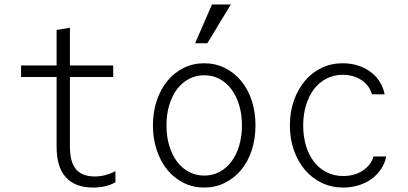

<svg xmlns="http://www.w3.org/2000/svg" viewBox="-20 -835 1840 865"><path d="M295 -173V-488H490V-540H295V-710L235 -700V-540H75V-488H235V-173Q235 -82 277 -36Q319 10 400 10Q429 10 454.5 4Q480 -2 500 -14V-64Q477 -52 454 -46Q431 -40 407 -40Q350 -40 322.5 -72.5Q295 -105 295 -173Z M900 10Q950 10 992.5 -11Q1035 -32 1066 -69Q1097 -106 1114 -157.5Q1131 -209 1131 -270Q1131 -331 1114 -382.5Q1097 -434 1066 -471Q1035 -508 992.5 -529Q950 -550 900 -550Q850 -550 807.5 -529Q765 -508 734.5 -471Q704 -434 686.5 -382.5Q669 -331 669 -270Q669 -209 686.5 -157.5Q704 -106 734.5 -69Q765 -32 807.5 -11Q850 10 900 10ZM900 -44Q863 -44 831.5 -60.5Q800 -77 777.5 -107Q755 -137 742.5 -178.5Q730 -220 730 -270Q730 -320 742.5 -361.5Q755 -403 777.5 -433Q800 -463 831.5 -479.5Q863 -496 900 -496Q938 -496 969 -479.5Q1000 -463 1022.5 -433Q1045 -403 1057.5 -361.5Q1070 -320 1070 -270Q1070 -220 1057.5 -178.5Q1045 -137 1022.5 -107Q1000 -77 969 -60.5Q938 -44 900 -44ZM1020 -815H935L859 -640H914Z M1663 -130Q1650 -89 1613 -65.5Q1576 -42 1526 -42Q1486 -42 1452.5 -58.5Q1419 -75 1395.5 -105Q1372 -135 1359 -177Q1346 -219 1346 -270Q1346 -320 1359 -362Q1372 -404 1395 -434Q1418 -464 1451 -481Q1484 -498 1524 -498Q1572 -498 1608 -474.5Q1644 -451 1656 -410H1713Q1707 -441 1690.5 -467Q1674 -493 1649 -511.5Q1624 -530 1592 -540Q1560 -550 1524 -550Q1472 -550 1428.5 -529Q1385 -508 1353.5 -470.5Q1322 -433 1304 -382Q1286 -331 1286 -270Q1286 -210 1304 -158.5Q1322 -107 1354 -69.5Q1386 -32 1430 -11Q1474 10 1526 10Q1562 10 1595 0Q1628 -10 1653.5 -28.5Q1679 -47 1696.5 -73Q1714 -99 1720 -130Z"/></svg>

Font: CommitMonoV143 ExtLt
Style: Regular
Weight: 200
Monospace: yes
Designer: Eigil Nikolajsen
Foundry: Eigil Nikolajsen
Version: Version 1.143